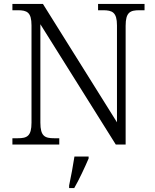

<svg xmlns="http://www.w3.org/2000/svg" viewBox="-20 -734 788 975"><path d="M43 0H281V-32H255C208 -32 185 -42 185 -111V-611L568 0H618V-603C618 -672 641 -682 688 -682H714V-714H478V-682H503C550 -682 574 -672 574 -605V-113L198 -714H43V-682H70C117 -682 140 -672 140 -605V-111C140 -42 117 -32 70 -32H43ZM331 208V221H357C381 180 412 113 430 71V61H358C351 107 341 161 331 208Z"/></svg>

Font: Noto Serif Devanagari Light
Style: Regular
Weight: 300
Designer: Universal Thirst, Indian Type Foundry and the Monotype Design Team
Foundry: Monotype Imaging Inc.
Version: Version 2.004